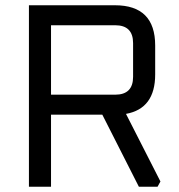

<svg xmlns="http://www.w3.org/2000/svg" viewBox="-20 -710 680 730"><path d="M90 0V-690H417Q570 -690 570 -537V-427Q570 -297 459 -277L590 -20L579 0H508L369 -274H174V0ZM174 -350H418Q486 -350 486 -418V-546Q486 -614 418 -614H174Z"/></svg>

Font: Oxanium
Style: Regular
Weight: 400
Designer: Severin Meyer
Version: Version 1.001